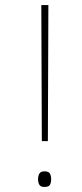

<svg xmlns="http://www.w3.org/2000/svg" viewBox="-20 -734 325 762"><path d="M146 -174 144 -714H172L170 -174ZM131 -23Q131 -35 136 -44.5Q141 -54 156 -54Q174 -54 178.5 -44.5Q183 -35 183 -23Q183 -10 178.5 -1Q174 8 156 8Q141 8 136 -1Q131 -10 131 -23Z"/></svg>

Font: Noto Sans Gurmukhi ExtraCondensed Thin
Style: Regular
Weight: 100
Width: 2
Designer: Jelle Bosma - Monotype Design Team
Foundry: Monotype Imaging Inc.
Version: Version 2.004; ttfautohint (v1.8.4.7-5d5b)